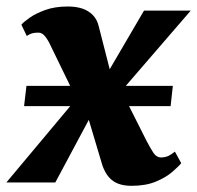

<svg xmlns="http://www.w3.org/2000/svg" viewBox="-57 -576 622 606"><path d="M358 10.5Q334 10.5 316.2 3.8Q298.5 -3 286.5 -17Q274.5 -31 266.5 -53L204.5 -260.5L251 -249.5L117.5 0H-37L222 -309.5L208.5 -214.5L102 -433.5Q95 -449 85.5 -461Q76 -473 64.5 -473Q52 -473 44.2 -470.8Q36.5 -468.5 27.5 -462.5L10.5 -498Q17 -506 36.2 -519.8Q55.5 -533.5 86 -544.5Q116.5 -555.5 157 -555.5Q183.5 -555.5 203.2 -548.8Q223 -542 236.2 -528.2Q249.5 -514.5 254.5 -493.5L304 -300L260 -307.5L397.5 -542.5H545L287 -243.5L301 -339L405.5 -131.5Q416.5 -110.5 426.5 -94.8Q436.5 -79 452 -79Q460 -79 469.2 -81.8Q478.5 -84.5 495 -97.5L515 -61Q507 -51 487.2 -33.8Q467.5 -16.5 435.5 -3Q403.5 10.5 358 10.5ZM19 -241 26.5 -305H488.5L481.5 -241Z"/></svg>

Font: Merriweather 48pt Black
Style: Italic
Weight: 900
Italic angle: -7.8°
Version: Version 2.101